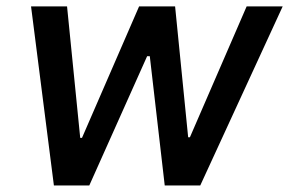

<svg xmlns="http://www.w3.org/2000/svg" viewBox="-20 -565 881 585"><path d="M144.2 0 74.6 -545.5H184.3L224.4 -144.9H229.8L403.8 -545.5H513.5L553.3 -146.7H558.6L731.5 -545.5H841.3L590.2 0H481.9L436.4 -393.8H428.3L252.1 0Z"/></svg>

Font: Karasuma Gothic
Style: Medium Italic
Weight: 500
Italic angle: 9.39998°
Designer: Rasmus Andersson / Ryoko Nishizuka
Foundry: Genbu
Version: Version 1.00